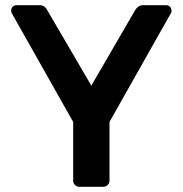

<svg xmlns="http://www.w3.org/2000/svg" viewBox="-20 -720 704 740"><path d="M286 0Q276 0 269 -7Q262 -14 262 -24V-250L26 -668Q25 -670 24 -673Q23 -676 23 -679Q23 -688 29 -694Q35 -700 43 -700H132Q144 -700 151.5 -694Q159 -688 162 -681L332 -390L501 -681Q505 -688 512.5 -694Q520 -700 532 -700H620Q629 -700 635 -694Q641 -688 641 -679Q641 -676 640.5 -673Q640 -670 638 -668L402 -250V-24Q402 -14 395 -7Q388 0 377 0Z"/></svg>

Font: Rubik Light Medium
Style: Regular
Weight: 500
Version: Version 2.104